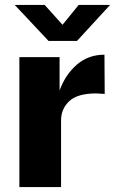

<svg xmlns="http://www.w3.org/2000/svg" viewBox="-20 -763 469 783"><path d="M59 -530H223V-394Q246 -458 293 -499Q340 -540 406 -540L407 -380Q381 -382 372 -382Q296 -382 262.5 -350.5Q229 -319 229 -272V0H59ZM429 -743 294 -596H178L40 -743H162L235 -662L301 -743Z"/></svg>

Font: Morrison
Style: Bold
Weight: 700
Designer: Pablo Impallari, Rodrigo Fuenzalida (Modified by Dan O. Williams)
Version: Version 0.03;June 6, 2019;FontCreator 11.5.0.2425 64-bit; tt